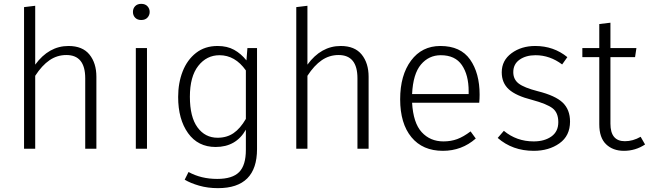

<svg xmlns="http://www.w3.org/2000/svg" viewBox="-20 -773 3373 998"><path d="M481 0H423V-366Q423 -487 325 -487Q277 -487 237.5 -460Q198 -433 163 -379V0H105V-736L163 -743V-437Q234 -534 336 -534Q409 -534 445 -489.5Q481 -445 481 -374Z M714 -669Q694 -669 682.5 -681Q671 -693 671 -711Q671 -729 682.5 -741Q694 -753 714 -753Q735 -753 746.5 -740.5Q758 -728 758 -711Q758 -694 746.5 -681.5Q735 -669 714 -669ZM744 0H686V-523H744Z M1113 205Q1060 205 1015 192Q970 179 940 161L960 121Q1025 157 1109 157Q1188 157 1223 121.5Q1258 86 1258 6V-99Q1207 -9 1101 -9Q1009 -9 957.5 -81Q906 -153 906 -269Q906 -342 929.5 -402Q953 -462 999 -498Q1045 -534 1111 -534Q1161 -534 1197 -514Q1233 -494 1261 -459L1266 -523H1316V2Q1316 205 1113 205ZM1111 -57Q1159 -57 1194 -81Q1229 -105 1258 -155V-407Q1202 -486 1121 -486Q1054 -486 1010.5 -430.5Q967 -375 967 -270Q967 -165 1006.5 -111Q1046 -57 1111 -57Z M1896 0H1838V-366Q1838 -487 1740 -487Q1692 -487 1652.5 -460Q1613 -433 1578 -379V0H1520V-736L1578 -743V-437Q1649 -534 1751 -534Q1824 -534 1860 -489.5Q1896 -445 1896 -374Z M2282 11Q2177 11 2118.5 -60Q2060 -131 2060 -257Q2060 -382 2116.5 -458Q2173 -534 2269 -534Q2374 -534 2423.5 -463.5Q2473 -393 2473 -281Q2473 -259 2471 -239H2122Q2128 -134 2172 -86Q2216 -38 2285 -38Q2324 -38 2356.5 -50Q2389 -62 2426 -90L2453 -53Q2380 11 2282 11ZM2416 -284V-299Q2416 -383 2381 -434.5Q2346 -486 2271 -486Q2209 -486 2168 -437.5Q2127 -389 2122 -284Z M2754 11Q2644 11 2567 -56L2599 -93Q2665 -38 2754 -38Q2810 -38 2846 -63.5Q2882 -89 2882 -138Q2882 -187 2852.5 -210Q2823 -233 2745 -254Q2662 -275 2625 -308.5Q2588 -342 2588 -397Q2588 -459 2639 -496.5Q2690 -534 2762 -534Q2858 -534 2929 -476L2902 -438Q2838 -486 2764 -486Q2714 -486 2681 -463Q2648 -440 2648 -398Q2648 -360 2676.5 -338.5Q2705 -317 2775 -299Q2867 -276 2905 -239.5Q2943 -203 2943 -141Q2943 -67 2888 -28Q2833 11 2754 11Z M3223 11Q3166 11 3130.5 -23Q3095 -57 3095 -127V-476H3007V-523H3095V-648L3153 -655V-523H3288L3281 -476H3153V-130Q3153 -39 3228 -39Q3270 -39 3310 -62L3333 -22Q3283 11 3223 11Z"/></svg>

Font: Trujillo Light
Style: Regular
Weight: 300
Designer: Fira Sans original fonts by bBox Type GmbH, Carrois Corporate GbR, & Edenspiekermann AG / Changes by Cristiano Sobral
Foundry: Fira Sans original fonts by bBox Type GmbH, Carrois Corporate GbR, & Edenspiekermann AG / Changes by Cristiano Sobral
Version: Version 4.301;July 28, 2020;FontCreator 13.0.0.2655 64-bit